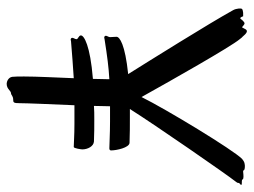

<svg xmlns="http://www.w3.org/2000/svg" viewBox="-110 -626 742 561"><g transform="rotate(90 260.5 -346.0)"><path d="M342 -193C379 -193 396 -191 410 -191C414 -191 417 -213 417 -216C417 -232 408 -249 394 -250C375 -251 347 -251 329 -251C315 -251 302 -251 290 -250C290 -267 291 -283 291 -297H336C373 -297 400 -295 414 -295C418 -295 420 -297 420 -300C420 -316 412 -353 398 -354C379 -355 341 -355 323 -355H299C345 -428 491 -639 511 -664C518 -672 513 -672 516 -675C523 -680 521 -682 517 -682C505 -682 505 -683 505 -684C504 -688 493 -687 483 -686C474 -685 484 -691 465 -691C458 -690 455 -691 445 -683C419 -658 299 -460 264 -389C215 -477 117 -650 95 -676C92 -679 91 -682 88 -684C78 -696 71 -701 66 -693C60 -683 62 -680 56 -686C49 -692 47 -691 40 -684C36 -681 34 -670 28 -686C12 -687 7 -683 7 -683C4 -681 5 -666 10 -657C48 -588 160 -409 197 -350C110 -341 88 -325 88 -316C88 -309 89 -302 89 -297C89 -293 85 -288 85 -285C85 -282 87 -280 91 -280C92 -280 93 -281 95 -281C146 -289 177 -293 212 -295V-294C212 -281 211 -264 211 -247C113 -239 84 -221 84 -212C84 -205 95 -204 95 -199C95 -195 91 -190 91 -187C91 -184 93 -182 97 -182C98 -182 99 -183 101 -183C141 -186 172 -189 209 -191C207 -139 204 -83 204 -46C204 -31 204 -19 205 -11C207 1 220 5 225 5C242 5 244 -8 255 -8C257 -8 262 -14 271 -14C280 -14 282 -15 282 -33C282 -53 285 -123 288 -193Z"/></g></svg>

Font: Oregano
Style: Regular
Weight: 400
Designer: Astigmatic (AOETI)
Foundry: Astigmatic (AOETI)
Version: Version 1.000